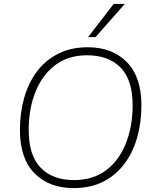

<svg xmlns="http://www.w3.org/2000/svg" viewBox="-20 -955 791 983"><path d="M357 8Q231 8 156.5 -68Q82 -144 82 -289Q82 -378 104 -455Q126 -532 170 -590Q214 -648 279 -680.5Q344 -713 429 -713Q555 -713 629.5 -637Q704 -561 704 -416Q704 -327 682 -250Q660 -173 616 -115Q572 -57 507.5 -24.5Q443 8 357 8ZM359 -33Q457 -33 523.5 -83.5Q590 -134 624.5 -221Q659 -308 659 -416Q659 -546 597.5 -609Q536 -672 426 -672Q329 -672 262.5 -621.5Q196 -571 161.5 -484.5Q127 -398 127 -289Q127 -159 188.5 -96Q250 -33 359 -33ZM431 -765 562 -935H619L469 -765Z"/></svg>

Font: Nunito Sans ExtraLight
Style: Italic
Weight: 200
Italic angle: -9°
Designer: Vernon Adams
Foundry: Vernon Adams
Version: Version 3.006; ttfautohint (v1.8.3)